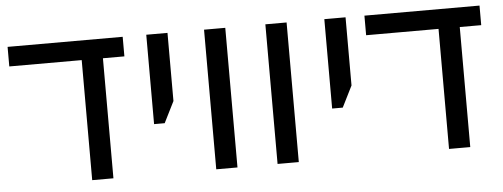

<svg xmlns="http://www.w3.org/2000/svg" viewBox="-44 -701 2123 811"><g transform="rotate(-5 1018.0 -296.0)"><path d="M317 0V-544H407V0ZM10 -509V-592H498V-509Z M598 -213V-592H688V-303L643 -213Z M843 0V-592H933V0Z M1103 0V-592H1193V0Z M1353 -213V-592H1443V-303L1398 -213Z M1830 0V-544H1920V0ZM1523 -509V-592H2011V-509Z"/></g></svg>

Font: Noto Sans Hebrew
Style: Regular
Weight: 400
Designer: Monotype Design Team
Foundry: Monotype Imaging Inc.
Version: Version 2.003;January 10, 2023;FontCreator 14.0.0.2877 64-bi